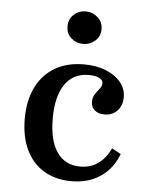

<svg xmlns="http://www.w3.org/2000/svg" viewBox="-49 -665 552 717"><g transform="rotate(5 227.5 -307.0)"><path d="M245.2 11.3Q185.5 11.3 141.9 -14.9Q98.4 -41.1 75 -89.9Q51.6 -138.7 51.6 -205.6Q51.6 -275 76.2 -324.6Q100.8 -374.2 146.4 -400.8Q191.9 -427.4 254 -427.4Q300.8 -427.4 336.3 -413.3Q371.8 -399.2 392.3 -374.6Q412.9 -350 412.9 -317.7Q412.9 -287.1 394.4 -267.3Q375.8 -247.6 346 -247.6Q323.4 -247.6 309.7 -259.7Q296 -271.8 296 -290.3Q296 -307.3 304 -319.4Q312.1 -331.5 320.6 -341.9Q329 -352.4 329 -362.9Q329 -375.8 314.1 -382.7Q299.2 -389.5 275.8 -389.5Q217.7 -389.5 186.7 -344.4Q155.6 -299.2 155.6 -216.9Q155.6 -133.9 185.9 -89.9Q216.1 -46 273.4 -46Q311.3 -46 339.5 -65.7Q367.7 -85.5 386.3 -124.2L420.2 -105.6Q398.4 -49.2 353.2 -19Q308.1 11.3 245.2 11.3ZM244.4 -503.2Q218.5 -503.2 199.6 -519.8Q180.6 -536.3 180.6 -563.7Q180.6 -591.1 199.6 -608.1Q218.5 -625 244.4 -625Q269.4 -625 288.7 -608.1Q308.1 -591.1 308.1 -563.7Q308.1 -536.3 288.7 -519.8Q269.4 -503.2 244.4 -503.2Z"/></g></svg>

Font: Playfair 9pt SemiBold
Style: Regular
Weight: 600
Designer: Claus Eggers Sørensen
Foundry: Claus Eggers Sørensen
Version: Version 2.001;gftools[0.9.30]